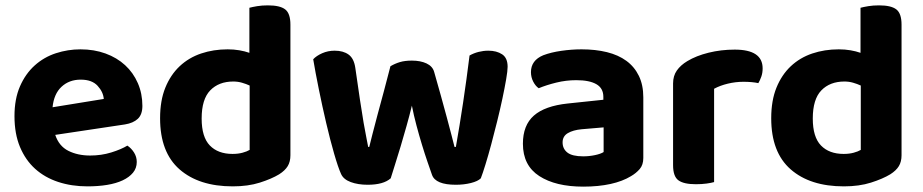

<svg xmlns="http://www.w3.org/2000/svg" viewBox="-20 -680 3441 716"><path d="M186 -177Q200 -135 235 -117.5Q270 -100 316 -100Q358 -100 395 -111.5Q432 -123 455 -137Q470 -127 480 -111Q490 -95 490 -76Q490 -53 476 -36Q462 -19 437.5 -7.5Q413 4 379.5 9.5Q346 15 306 15Q247 15 197 -1.5Q147 -18 111 -50.5Q75 -83 54.5 -132Q34 -181 34 -247Q34 -311 54.5 -358Q75 -405 109.5 -436Q144 -467 188.5 -481.5Q233 -496 280 -496Q331 -496 373.5 -480.5Q416 -465 446.5 -437Q477 -409 494 -370Q511 -331 511 -285Q511 -253 494 -237Q477 -221 446 -216ZM281 -383Q238 -383 209.5 -356.5Q181 -330 176 -280L367 -311Q365 -337 344 -360Q323 -383 281 -383Z M829 -496Q852 -496 872.5 -492.5Q893 -489 910 -483V-651Q921 -654 939 -657Q957 -660 979 -660Q1024 -660 1043.5 -645Q1063 -630 1063 -588V-101Q1063 -77 1053 -60.5Q1043 -44 1021 -30Q993 -13 949 1Q905 15 848 15Q722 15 649.5 -48.5Q577 -112 577 -239Q577 -305 596.5 -353Q616 -401 650 -433Q684 -465 730 -480.5Q776 -496 829 -496ZM911 -361Q898 -367 882.5 -371.5Q867 -376 850 -376Q796 -376 764 -343Q732 -310 732 -238Q732 -169 762.5 -137.5Q793 -106 847 -106Q868 -106 884.5 -110.5Q901 -115 911 -121Z M1516 -286Q1507 -249 1496 -210Q1485 -171 1474 -134Q1463 -97 1453 -66Q1443 -35 1437 -15Q1410 9 1351 9Q1315 9 1288 -1Q1261 -11 1252 -31Q1241 -55 1226 -107Q1211 -159 1196.5 -221Q1182 -283 1169 -347Q1156 -411 1148 -459Q1160 -472 1181.5 -481.5Q1203 -491 1228 -491Q1260 -491 1280 -476.5Q1300 -462 1305 -427Q1315 -357 1322.5 -307Q1330 -257 1336 -222Q1342 -187 1346.5 -165.5Q1351 -144 1353 -132H1357Q1361 -148 1369 -180Q1377 -212 1388 -252.5Q1399 -293 1411.5 -339.5Q1424 -386 1436 -433Q1453 -443 1471.5 -448.5Q1490 -454 1516 -454Q1548 -454 1570.5 -443.5Q1593 -433 1599 -412Q1612 -367 1624 -323.5Q1636 -280 1646 -243Q1656 -206 1663.5 -177Q1671 -148 1675 -132H1680Q1694 -211 1707 -297.5Q1720 -384 1731 -473Q1747 -482 1765 -486.5Q1783 -491 1801 -491Q1832 -491 1852.5 -477.5Q1873 -464 1873 -431Q1873 -416 1867.5 -384Q1862 -352 1853.5 -312Q1845 -272 1834 -227.5Q1823 -183 1812 -142Q1801 -101 1790.5 -67Q1780 -33 1773 -15Q1762 -4 1736 2.5Q1710 9 1680 9Q1604 9 1591 -28Q1584 -48 1574 -77Q1564 -106 1553.5 -140.5Q1543 -175 1533 -212.5Q1523 -250 1516 -286Z M2155 -97Q2177 -97 2198.5 -101.5Q2220 -106 2231 -113V-205L2149 -198Q2117 -195 2097.5 -183.5Q2078 -172 2078 -149Q2078 -125 2096 -111Q2114 -97 2155 -97ZM2149 -496Q2201 -496 2243.5 -485.5Q2286 -475 2316 -453Q2346 -431 2362.5 -397Q2379 -363 2379 -317V-91Q2379 -65 2365.5 -49.5Q2352 -34 2333 -23Q2302 -4 2257 6Q2212 16 2155 16Q2052 16 1991 -23.5Q1930 -63 1930 -144Q1930 -213 1971 -249Q2012 -285 2097 -294L2230 -308V-319Q2230 -351 2204 -366Q2178 -381 2129 -381Q2091 -381 2054.5 -372Q2018 -363 1989 -351Q1977 -359 1968.5 -375.5Q1960 -392 1960 -411Q1960 -455 2006 -474Q2035 -485 2073.5 -490.5Q2112 -496 2149 -496Z M2643 -1Q2633 2 2615 4.5Q2597 7 2575 7Q2530 7 2510 -7.5Q2490 -22 2490 -64V-369Q2490 -397 2504 -417Q2518 -437 2543 -452Q2576 -472 2622.5 -483.5Q2669 -495 2720 -495Q2824 -495 2824 -425Q2824 -408 2819 -394Q2814 -380 2808 -370Q2785 -375 2752 -375Q2723 -375 2694 -368Q2665 -361 2643 -349Z M3108 -496Q3131 -496 3151.5 -492.5Q3172 -489 3189 -483V-651Q3200 -654 3218 -657Q3236 -660 3258 -660Q3303 -660 3322.5 -645Q3342 -630 3342 -588V-101Q3342 -77 3332 -60.5Q3322 -44 3300 -30Q3272 -13 3228 1Q3184 15 3127 15Q3001 15 2928.5 -48.5Q2856 -112 2856 -239Q2856 -305 2875.5 -353Q2895 -401 2929 -433Q2963 -465 3009 -480.5Q3055 -496 3108 -496ZM3190 -361Q3177 -367 3161.5 -371.5Q3146 -376 3129 -376Q3075 -376 3043 -343Q3011 -310 3011 -238Q3011 -169 3041.5 -137.5Q3072 -106 3126 -106Q3147 -106 3163.5 -110.5Q3180 -115 3190 -121Z"/></svg>

Font: Baloo Da 2
Style: Bold
Weight: 700
Designer: Noopur Datye, Sulekha Rajkumar and Ek Type
Foundry: Ek Type
Version: Version 1.640;hotconv 1.0.111;makeotfexe 2.5.65597; ttfautoh